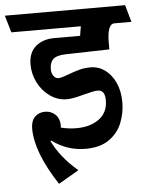

<svg xmlns="http://www.w3.org/2000/svg" viewBox="-75 -625 680 873"><g transform="rotate(-5 265.5 -188.5)"><path d="M478 -142Q478 -94 460.5 -49Q443 -4 402 25.5Q361 55 294 55Q209 55 141 4L137 6Q174 83 252 149L159 203Q59 51 59 -58Q59 -92 77 -110.5Q95 -129 124 -129Q152 -129 171 -110.5Q190 -92 190 -61L189 -51Q225 -42 261 -42Q323 -42 363.5 -71.5Q404 -101 404 -157Q404 -204 371 -204Q354 -204 308 -192Q288 -186 266 -181.5Q244 -177 228 -177Q187 -177 152 -201.5Q117 -226 97 -265.5Q77 -305 77 -348Q77 -403 110 -431Q143 -459 195 -459H313Q317 -486 320 -502H3L-20 -580H529L551 -502H473Q440 -502 440 -415V-386L237 -381Q199 -380 183 -365Q167 -350 167 -319Q167 -301 176 -288.5Q185 -276 198 -276Q207 -276 219.5 -280Q232 -284 245 -289Q275 -300 297.5 -306Q320 -312 348 -312Q384 -312 413.5 -290.5Q443 -269 460.5 -230.5Q478 -192 478 -142Z"/></g></svg>

Font: Sumana
Style: Bold
Weight: 700
Designer: Cyreal, Alexei Vanyashin (Devanagari), Olga Karpushina (Latin)
Foundry: Cyreal
Version: Version 1.015;PS 001.015;hotconv 1.0.70;makeotf.lib2.5.58329